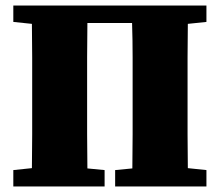

<svg xmlns="http://www.w3.org/2000/svg" viewBox="-20 -672 792 692"><path d="M28 0V-59L95 -66Q96 -126 96 -187.5Q96 -249 96 -310V-342Q96 -403 96 -464Q96 -525 95 -586L28 -593V-652H724V-593L657 -586Q656 -526 656 -465Q656 -404 656 -342V-310Q656 -249 656 -188Q656 -127 657 -66L724 -59V0H395V-59L457 -65Q458 -126 458 -187.5Q458 -249 458 -311V-342Q458 -404 458 -466Q458 -528 456 -589H295Q294 -528 294 -466Q294 -404 294 -342V-311Q294 -250 294 -188.5Q294 -127 295 -65L357 -59V0Z"/></svg>

Font: Source Serif 4 Black
Style: Regular
Weight: 900
Designer: Frank Grießhammer
Foundry: Adobe
Version: Version 4.005;hotconv 1.1.0;makeotfexe 2.6.0